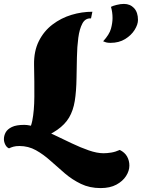

<svg xmlns="http://www.w3.org/2000/svg" viewBox="-37 -742 725 981"><path d="M150 -25 88 -47Q118 -75 128 -125.5Q138 -176 138.5 -248Q139 -320 137 -412Q136 -481 161.5 -532Q187 -583 231 -616.5Q275 -650 328 -666Q381 -682 435 -682L428 -648Q399 -650 384 -622Q369 -594 363 -548.5Q357 -503 356 -449Q355 -395 354 -344Q353 -275 345 -226Q337 -177 316 -141.5Q295 -106 255.5 -78.5Q216 -51 150 -25ZM477 219Q421 219 376.5 197.5Q332 176 294.5 144Q257 112 221 79.5Q185 47 146.5 25.5Q108 4 62 4Q44 4 31.5 7.5Q19 11 9 16Q-3 11 -10 -3Q-17 -17 -17 -31Q-17 -49 -8 -65.5Q1 -82 23.5 -93Q46 -104 87 -104Q115 -104 154 -89.5Q193 -75 238 -53.5Q283 -32 329 -10Q375 12 417 26.5Q459 41 492 41Q510 41 531.5 37.5Q553 34 575 24Q601 37 612.5 58Q624 79 624 104Q624 131 607 157.5Q590 184 557.5 201.5Q525 219 477 219ZM527 -523Q514 -523 505 -525.5Q496 -528 490 -531Q522 -566 530 -595.5Q538 -625 538 -650Q538 -680 530 -707Q539 -712 559 -717Q579 -722 596 -722Q628 -722 648 -700.5Q668 -679 668 -640Q668 -617 651 -589.5Q634 -562 602.5 -542.5Q571 -523 527 -523Z"/></svg>

Font: Sansita Swashed Light Black
Style: Regular
Weight: 900
Version: Version 1.003